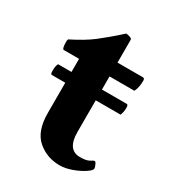

<svg xmlns="http://www.w3.org/2000/svg" viewBox="-136 -606 629 693"><g transform="rotate(30 178.0 -259.0)"><path d="M216.8 6.8Q163.1 6.8 124.5 -26.9Q85.9 -60.5 85.9 -135.7V-261.7H29.3Q24.4 -261.7 24.4 -276.4Q24.4 -297.9 30.3 -306.6H85.9V-361.3H22.5Q14.6 -361.3 14.6 -391.6Q14.6 -398.4 16.6 -402.3Q43.9 -416 65.9 -429.2Q87.9 -442.4 104.5 -455.1Q147.5 -489.3 167 -506.8Q186.5 -524.4 187.5 -525.4Q195.3 -525.4 204.1 -522Q212.9 -518.6 212.9 -514.6V-418.9H318.4Q326.2 -418.9 326.2 -409.2Q326.2 -379.9 316.4 -361.3H212.9V-306.6H316.4Q322.3 -306.6 322.3 -293Q322.3 -275.4 316.4 -261.7H212.9V-129.9Q212.9 -55.7 265.6 -55.7Q293 -55.7 304.2 -63Q315.4 -70.3 319.3 -70.3Q323.2 -70.3 327.6 -60.5Q332 -50.8 332 -45.9Q332 -38.1 313 -25.4Q293.9 -12.7 267.1 -2.9Q240.2 6.8 216.8 6.8Z"/></g></svg>

Font: Crimson Text
Style: Bold
Weight: 700
Designer: Sebastian Kosch
Foundry: Sebastian Kosch
Version: Version 1.100